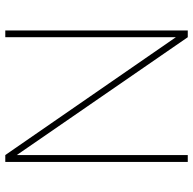

<svg xmlns="http://www.w3.org/2000/svg" viewBox="-22 -730 751 748"><g transform="rotate(-90 354.0 -355.5)"><path d="M609.9 -710.9V0H583.5L124.5 -666V0H97.7V-710.9H124.5L583.5 -46.4V-710.9Z"/></g></svg>

Font: Vazirmatn RD FD Thin
Style: Regular
Weight: 100
Designer: Saber Rastikerdar
Foundry: Saber Rastikerdar
Version: Version 33.003